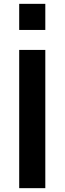

<svg xmlns="http://www.w3.org/2000/svg" viewBox="-20 -980 336 1000"><path d="M80 0H216V-720H80ZM80 -824H216V-960H80Z"/></svg>

Font: Eudonet ExtraBold
Style: Regular
Weight: 800
Designer: Mikhail Sharanda
Foundry: Mikhail Sharanda
Version: Version 4.503;Glyphs 3.1.2 (3151)